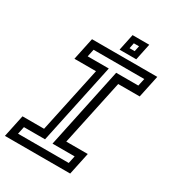

<svg xmlns="http://www.w3.org/2000/svg" viewBox="-214 -944 959 1056"><g transform="rotate(30 265.0 -415.5)"><path d="M-17 0 13 -141.5H150L239 -558.5H102L132 -700H546.5L516.5 -558.5H380L291 -141.5H427.5L397.5 0ZM39.5 -46.5H361.5L371.5 -94H231L339.5 -606.5H480L490.5 -654H168.5L158.5 -606.5H292.5L183.5 -94H49.5ZM292 -726 314 -831H420L398 -726ZM335.5 -760.5H368L375.5 -795.5H342.5Z"/></g></svg>

Font: Tourney Medium
Style: Italic
Weight: 500
Italic angle: -12°
Version: Version 1.015